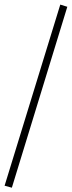

<svg xmlns="http://www.w3.org/2000/svg" viewBox="-37 -786 318 852"><path d="M-16.6 38.1 230.5 -765.6 261.7 -755.9 15.6 46.9Z"/></svg>

Font: Min Sans VF VF
Style: Regular
Weight: 400
Designer: Jinseong-Kim, NotoSansCJK, Nunito
Foundry: Jinseong-Kim
Version: Version 1.420;Glyphs 3.1.2 (3151)